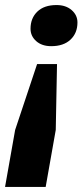

<svg xmlns="http://www.w3.org/2000/svg" viewBox="-60 -545 327 761"><path d="M121 196H-40L0 -30L87 -291H166L161 -30ZM143 -362Q106 -362 83.5 -382Q61 -402 61 -431Q61 -473 88 -499Q115 -525 164 -525Q201 -525 224 -505Q247 -485 247 -456Q247 -414 219.5 -388Q192 -362 143 -362Z"/></svg>

Font: Creato Display ExtraBold
Style: Italic
Weight: 800
Italic angle: -10°
Version: Version 1.000